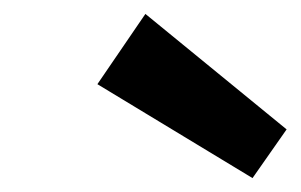

<svg xmlns="http://www.w3.org/2000/svg" viewBox="-20 -860 432 276"><path d="M120 -739 189 -840 392 -674 343 -604Z"/></svg>

Font: Bitter Pro
Style: Bold Italic
Weight: 700
Italic angle: -9°
Designer: Sol Matas, and Bitter project Authors
Foundry: Sol Matas
Version: Version 1.010